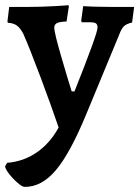

<svg xmlns="http://www.w3.org/2000/svg" viewBox="-43 -489 544 750"><path d="M338 -381Q338 -393 332 -397.5Q326 -402 309 -402H277L274 -407L282 -465Q292 -464 322 -463Q352 -462 388 -462H481L473 -401Q451 -396 441 -386.5Q431 -377 422 -352L294 -43Q231 110 175 176Q119 242 53 241Q44 241 25.5 225Q7 209 -8 189.5Q-23 170 -23 160L-15 147Q49 142 101 106Q153 70 186 9Q159 -71 115.5 -187Q72 -303 48 -357Q36 -380 22.5 -389.5Q9 -399 -12 -400L-14 -405L-7 -462H71Q116 -462 170 -465Q224 -468 224 -469L226 -464L217 -405Q189 -404 179 -398.5Q169 -393 169 -381Q169 -361 197.5 -263.5Q226 -166 237 -132H248Q338 -358 338 -381Z"/></svg>

Font: Sahitya
Style: Bold
Weight: 700
Designer: Juan Pablo del Peral
Foundry: Juan Pablo del Peral (http://www.huertatipografica.com)
Version: Version 1.001;PS 001.000;hotconv 1.0.70;makeotf.lib2.5.58329